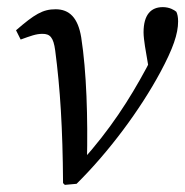

<svg xmlns="http://www.w3.org/2000/svg" viewBox="-20 -514 520 539"><path d="M157 0 162 5 195 2C287 -89 374 -207 430 -311C466 -378 480 -419 480 -454C480 -466 478 -475 475 -481C469 -486 456 -494 437 -494C404 -494 383 -473 383 -423C383 -413 385 -397 387 -384L399 -313L412 -366C406 -352 401 -342 391 -323C343 -234 289 -150 209 -61L224 -59C227 -182 223 -313 208 -409C199 -464 175 -488 136 -488C100 -488 77 -474 25 -429L38 -403C66 -413 81 -419 99 -419C120 -419 130 -410 135 -372C149 -265 156 -154 157 0Z"/></svg>

Font: Source Serif 4 Variable
Style: Italic
Weight: 400
Italic angle: -12°
Designer: Frank Grießhammer
Foundry: Adobe Systems Incorporated
Version: Version 4.004;hotconv 1.0.116;makeotfexe 2.5.65601